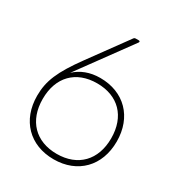

<svg xmlns="http://www.w3.org/2000/svg" viewBox="-176 -853 921 986"><g transform="rotate(30 284.0 -360.0)"><path d="M286 14C428 14 522 -82 522 -227C522 -372 428 -468 286 -468C225 -468 175 -448 138 -413L365 -724C369 -730 366 -734 360 -734H341C337 -734 333 -732 331 -729L167 -504C79 -383 50 -315 50 -227C50 -82 144 14 286 14ZM286 -18C161 -18 83 -98 83 -227C83 -357 161 -436 286 -436C411 -436 489 -357 489 -227C489 -98 411 -18 286 -18Z"/></g></svg>

Font: LINE Seed Sans TH Thin
Style: Regular
Weight: 250
Designer: Dalton Maag Ltd | Thai characters by Cadson Demak Co.,Ltd.
Foundry: Dalton Maag Ltd
Version: Version 1.003